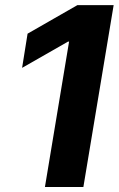

<svg xmlns="http://www.w3.org/2000/svg" viewBox="-20 -748 475 768"><path d="M434.6 -727.5 313.5 0H159.7L256.3 -581.5H252L68.4 -476.6L90.3 -613.3L289.6 -727.5Z"/></svg>

Font: Inter Tight
Style: Bold Italic
Weight: 700
Italic angle: -9.39999°
Designer: Rasmus Andersson
Foundry: rsms
Version: Version 3.004